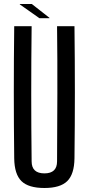

<svg xmlns="http://www.w3.org/2000/svg" viewBox="-20 -931 443 959"><path d="M202 8Q122 8 87 -26.5Q52 -61 51 -140Q47 -470 51 -800H138Q136 -635 136 -462.5Q136 -290 138 -125Q138 -65 202 -65Q265 -65 265 -125Q266 -290 266.5 -462.5Q267 -635 265 -800H352Q356 -470 352 -140Q351 -61 316 -26.5Q281 8 202 8ZM79 -909V-911H139L227 -842V-840H177Z"/></svg>

Font: Big Shoulders Display SemiBold
Style: Regular
Weight: 600
Designer: Patric King
Foundry: XO Type Co
Version: Version 1.000; ttfautohint (v1.8.2)